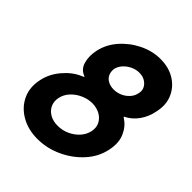

<svg xmlns="http://www.w3.org/2000/svg" viewBox="-193 -796 918 918"><g transform="rotate(45 265.5 -337.5)"><path d="M213 6Q150 6 102.5 -21.5Q55 -49 33 -95.5Q11 -142 23 -200Q33 -251 69 -294Q105 -337 149 -356Q155 -358 158 -360Q161 -362 163 -364Q127 -376 116.5 -412Q106 -448 115 -491Q126 -544 163.5 -587Q201 -630 253 -655.5Q305 -681 359 -681Q416 -681 457 -655.5Q498 -630 516.5 -587Q535 -544 523 -491Q515 -447 490.5 -413Q466 -379 430 -362Q431 -361 432.5 -359Q434 -357 437 -355Q469 -335 486.5 -295Q504 -255 492 -200Q480 -142 438 -95.5Q396 -49 336.5 -21.5Q277 6 213 6ZM304 -419Q326 -419 346.5 -428Q367 -437 382 -453.5Q397 -470 401 -491Q406 -511 398 -527Q390 -543 373.5 -553Q357 -563 334 -563Q312 -563 291 -553Q270 -543 255.5 -527Q241 -511 236 -491Q233 -470 240.5 -453.5Q248 -437 265 -428Q282 -419 304 -419ZM237 -107Q269 -107 297 -120Q325 -133 344.5 -154.5Q364 -176 370 -203Q376 -232 365 -253.5Q354 -275 332 -287.5Q310 -300 279 -301Q250 -301 221.5 -288.5Q193 -276 172.5 -254Q152 -232 146 -203Q141 -176 151 -154.5Q161 -133 183.5 -120Q206 -107 237 -107Z"/></g></svg>

Font: Glory
Style: Bold Italic
Weight: 700
Italic angle: -12°
Version: Version 1.011